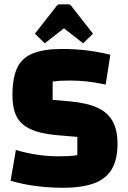

<svg xmlns="http://www.w3.org/2000/svg" viewBox="-20 -871 603 906"><path d="M54.9 -163.2Q104 -148.6 154.9 -141Q205.7 -133.4 256.2 -133.4Q282 -133.4 301.9 -134.4Q321.9 -135.4 344.9 -138.6V-225L253.7 -232.8Q193.6 -237.8 152.5 -250.6Q111.4 -263.4 86.1 -285.5Q60.8 -307.7 49.8 -341.2Q38.8 -374.7 38.8 -423Q38.8 -503.3 61.1 -550.8Q83.4 -598.2 135.3 -619.1Q187.2 -640 273.6 -640Q332.5 -640 389.1 -633.2Q445.7 -626.4 500.7 -612.6L478.6 -472.1Q428.5 -482.4 390.8 -486.6Q353.2 -490.9 311.6 -490.9Q282.6 -490.9 265.3 -489.9Q248.1 -488.9 228.4 -485.9V-399.7L309.7 -392.7Q390.2 -385.4 439.7 -362.8Q489.1 -340.1 511.8 -298.4Q534.5 -256.8 534.5 -192Q534.5 -119.2 507.9 -73.4Q481.4 -27.6 424.4 -6.3Q367.4 15 276.9 15Q210.2 15 148.7 6.8Q87.1 -1.3 30 -18.1ZM191.2 -666.6 144.8 -712 246.8 -842.4Q252.6 -850.7 261.4 -850.7H302.2Q311.2 -850.7 316.8 -842.4L418.8 -712L372.4 -666.6L281.8 -737.4Z"/></svg>

Font: Changa
Style: Regular
Weight: 400
Designer: Eduardo Rodriguez Tunni
Foundry: Eduardo Rodriguez Tunni
Version: Version 3.003